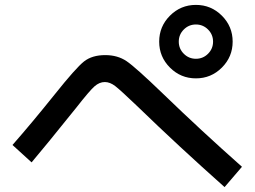

<svg xmlns="http://www.w3.org/2000/svg" viewBox="-20 -820 1040 784"><path d="M109 -157 31 -228Q110 -318 203 -434Q290 -543 323 -569Q356 -595 410 -595Q460 -595 496.5 -570.5Q533 -546 648 -435Q801 -287 968 -139L897 -56Q707 -225 542 -385Q472 -452 450.5 -468.5Q429 -485 408 -485Q386 -485 366 -467.5Q346 -450 292 -381Q161 -218 109 -157ZM886 -756Q930 -712 930 -650Q930 -588 886 -544Q842 -500 780 -500Q718 -500 674 -544Q630 -588 630 -650Q630 -712 674 -756Q718 -800 780 -800Q842 -800 886 -756ZM829.5 -600.5Q850 -621 850 -650Q850 -679 829.5 -699.5Q809 -720 780 -720Q751 -720 730.5 -699.5Q710 -679 710 -650Q710 -621 730.5 -600.5Q751 -580 780 -580Q809 -580 829.5 -600.5Z"/></svg>

Font: M PLUS 1p Medium
Style: Regular
Weight: 500
Version: Version 1.062